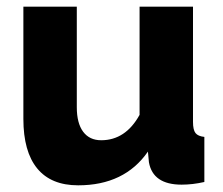

<svg xmlns="http://www.w3.org/2000/svg" viewBox="-20 -545 667 575"><path d="M423 -91 426 -59Q438 8 524 8Q557 8 592 0V-135Q573 -137 565.5 -146.5Q558 -156 558 -180V-525H398V-201Q356 -125 283 -125Q248 -125 229 -150.5Q210 -176 210 -224V-525H50V-189Q50 -91 91.5 -40.5Q133 10 214 10Q353 10 423 -91Z"/></svg>

Font: RT Raleway ExtraBold
Style: Regular
Weight: 400
Designer: Matt McInerney, Pablo Impallari, Rodrigo Fuenzalida — Edited by Milan Moffatt in April 2016
Foundry: Matt McInerney, Pablo Impallari, Rodrigo Fuenzalida — Edited by Milan Moffatt in April 2016
Version: Version 3.001